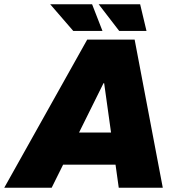

<svg xmlns="http://www.w3.org/2000/svg" viewBox="-57 -887 854 907"><path d="M-37 0 355 -700H579L712 0H504L435 -494H432L187 0ZM200 -109 230 -261H550L519 -109ZM289 -741 180 -867H378L427 -741ZM506 -741 409 -867H605L635 -741Z"/></svg>

Font: REM ExtraBold
Style: Italic
Weight: 800
Italic angle: -11°
Designer: Octavio Pardo
Foundry: Ashler Design
Version: Version 1.005;gftools[0.9.28]